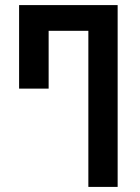

<svg xmlns="http://www.w3.org/2000/svg" viewBox="-20 -734 550 754"><path d="M327 0H442V-714H55V-386H171V-613H327Z"/></svg>

Font: Noto Sans Georgian ExtraCondensed SemiBold
Style: Regular
Weight: 600
Width: 2
Designer: Monotype Design Team, Akaki Razmadze
Foundry: Google LLC
Version: Version 2.005